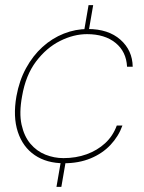

<svg xmlns="http://www.w3.org/2000/svg" viewBox="-20 -624 562 748"><path d="M200 104 219 -6H238L219 104ZM306 -494 325 -604H343L324 -494ZM229 12Q162 12 115.5 -19.5Q69 -51 49.5 -110Q30 -169 44 -249Q55 -310 81.5 -358.5Q108 -407 145.5 -441Q183 -475 228.5 -493Q274 -511 322 -511Q402 -511 449 -469.5Q496 -428 497 -364H475Q472 -423 430 -457Q388 -491 319 -491Q267 -491 214 -464.5Q161 -438 120.5 -384.5Q80 -331 66 -249Q54 -184 64 -138.5Q74 -93 98.5 -64Q123 -35 157 -21.5Q191 -8 227 -8Q276 -8 317.5 -23Q359 -38 389.5 -66Q420 -94 435 -135H457Q442 -93 410.5 -59.5Q379 -26 333 -7Q287 12 229 12Z"/></svg>

Font: DM Sans 20pt Thin
Style: Italic
Weight: 250
Italic angle: -10°
Version: Version 4.004;gftools[0.9.30]